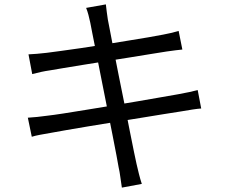

<svg xmlns="http://www.w3.org/2000/svg" viewBox="-20 -811 1040 876"><path d="M392 -707Q388 -726 383.5 -743Q379 -760 373 -775L463 -791Q464 -777 467 -757.5Q470 -738 472 -722Q474 -712 481 -675.5Q488 -639 498.5 -584Q509 -529 522 -465Q535 -401 548 -336Q561 -271 572 -214Q583 -157 591.5 -117Q600 -77 603 -63Q608 -41 614 -17Q620 7 627 28L536 45Q532 20 529 -3.5Q526 -27 521 -49Q519 -62 511.5 -101.5Q504 -141 493 -197Q482 -253 469 -317.5Q456 -382 443.5 -446Q431 -510 420 -565Q409 -620 401.5 -658Q394 -696 392 -707ZM110 -563Q128 -564 148.5 -565.5Q169 -567 193 -570Q216 -573 257 -578.5Q298 -584 349.5 -591.5Q401 -599 456.5 -608Q512 -617 564 -625.5Q616 -634 658 -641Q700 -648 724 -653Q746 -657 764.5 -661.5Q783 -666 795 -670L812 -585Q801 -584 780.5 -581.5Q760 -579 740 -576Q714 -572 671 -565Q628 -558 575.5 -549.5Q523 -541 468 -532.5Q413 -524 361.5 -515.5Q310 -507 270 -500.5Q230 -494 208 -490Q187 -487 168.5 -483Q150 -479 127 -473ZM107 -274Q125 -275 150 -277.5Q175 -280 195 -283Q222 -286 267.5 -293Q313 -300 370.5 -309.5Q428 -319 489.5 -329Q551 -339 609 -349Q667 -359 715.5 -367.5Q764 -376 793 -381Q822 -386 844 -391Q866 -396 882 -400L898 -316Q883 -315 859.5 -311.5Q836 -308 808 -303Q775 -298 725.5 -290Q676 -282 618 -272.5Q560 -263 499.5 -253.5Q439 -244 383 -234.5Q327 -225 283 -217.5Q239 -210 213 -205Q184 -200 162.5 -196Q141 -192 125 -187Z"/></svg>

Font: Noto Sans HK
Style: Regular
Weight: 400
Designer: Ryoko NISHIZUKA 西塚涼子 (kana, bopomofo & ideographs); Paul D. Hunt (Latin, Greek & Cyrillic); Sandoll Communications 산돌커뮤니
Foundry: Adobe
Version: Version 2.004-H2;hotconv 1.0.118;makeotfexe 2.5.65603